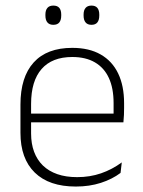

<svg xmlns="http://www.w3.org/2000/svg" viewBox="-20 -674 523 704"><path d="M258 10Q160 10 107.5 -41.2Q55 -92.5 55 -187V-290.5Q55 -391.5 103.5 -445Q152 -498.5 245 -498.5Q307 -498.5 349.2 -474.2Q391.5 -450 413.2 -404.8Q435 -359.5 435 -295.5V-278Q435 -265.5 434.5 -252.8Q434 -240 432.5 -225.5H396Q396.5 -245.5 396.5 -263.2Q396.5 -281 396.5 -296Q396.5 -350.5 379.2 -388Q362 -425.5 328.2 -445.2Q294.5 -465 245 -465Q171 -465 132.5 -421Q94 -377 94 -293V-245V-239V-184.5Q94 -147 105 -117.5Q116 -88 137.2 -67.2Q158.5 -46.5 190 -35.5Q221.5 -24.5 263 -24.5Q310 -24.5 350.5 -38.5Q391 -52.5 426.5 -78.5L422 -40Q391.5 -17 349.8 -3.5Q308 10 258 10ZM422.5 -225.5H75V-257.5H422.5ZM175.5 -583Q161 -583 153.8 -591.8Q146.5 -600.5 146.5 -617V-620.5Q146.5 -636.5 153.8 -645Q161 -653.5 175.5 -653.5Q190.5 -653.5 197.5 -645Q204.5 -636.5 204.5 -620.5V-617Q204.5 -600.5 197.5 -591.8Q190.5 -583 175.5 -583ZM315.5 -583Q301 -583 293.8 -591.8Q286.5 -600.5 286.5 -617V-620.5Q286.5 -636.5 293.8 -645Q301 -653.5 315.5 -653.5Q330 -653.5 337 -645Q344 -636.5 344 -620.5V-617Q344 -600.5 337 -591.8Q330 -583 315.5 -583Z"/></svg>

Font: Anek Malayalam Medium ExtraLight
Style: Regular
Weight: 250
Version: Version 1.003